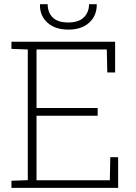

<svg xmlns="http://www.w3.org/2000/svg" viewBox="-20 -914 664 934"><path d="M35.6 0V-34.7L115.2 -37.6V-673.3L35.6 -676.3V-710.9H540V-561.5H502L499.5 -673.3H157.7V-388.7H455.1V-351.1H157.7V-37.1H514.2L516.6 -149.4H554.7V0ZM312.5 -770Q248 -770 210.9 -803.7Q173.8 -837.4 174.3 -890.6L175.3 -893.6H211.9Q211.9 -854 236.1 -829.3Q260.3 -804.7 312.5 -804.7Q362.8 -804.7 387.9 -829.6Q413.1 -854.5 413.1 -893.6H449.7L450.7 -890.6Q450.7 -837.4 413.8 -803.7Q377 -770 312.5 -770Z"/></svg>

Font: Roboto Slab ExtraLight
Style: Regular
Weight: 250
Designer: Google
Version: Version 2.000; ttfautohint (v1.8.1.43-b0c9)